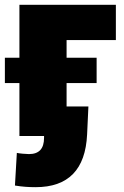

<svg xmlns="http://www.w3.org/2000/svg" viewBox="-31 -566 518 799"><path d="M451.2 -545.9V-399.4H246.1V0H49.8V-545.9ZM-10.7 -220.2V-325.7H371.1V-220.2ZM117.2 212.9Q94.7 212.9 75 211.4Q55.2 210 31.2 206.1L39.1 70.3Q48.3 72.3 64.2 73.7Q80.1 75.2 89.8 75.2Q152.3 75.2 152.3 7.8V0H89.8V-123H336.9L331.5 -6.8Q321.3 212.9 117.2 212.9Z"/></svg>

Font: Inter Black
Style: Regular
Weight: 900
Designer: Rasmus Andersson
Foundry: rsms
Version: Version 4.000;git-a52131595